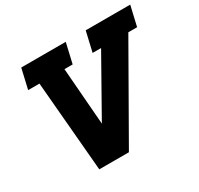

<svg xmlns="http://www.w3.org/2000/svg" viewBox="-156 -928 1155 1117"><g transform="rotate(-30 421.5 -370.0)"><path d="M544 -740H843L812 -606H753L407 0H208L156 -606H80L111 -740H410L379 -606H324L354 -223L570 -606H513Z"/></g></svg>

Font: Arvo
Style: Bold Italic
Weight: 700
Italic angle: -13°
Designer: Anton Koovit (Cyrillic Expansion: Cyreal)
Foundry: Anton Koovit, Yassin Baggar
Version: Version 3.000